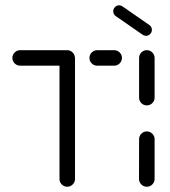

<svg xmlns="http://www.w3.org/2000/svg" viewBox="-20 -709 644 729"><path d="M264.8 -490.4V-29.6Q264.8 -17.4 256.1 -8.7Q247.4 0 235.2 0Q223 0 214.4 -8.7Q205.9 -17.4 205.9 -29.6V-490.4ZM27 -488.9Q27 -501.1 35.7 -509.8Q44.4 -518.5 56.7 -518.5H234.8Q247 -518.5 255.7 -509.8Q264.4 -501.1 264.4 -488.9Q264.4 -477 255.7 -468.3Q247 -459.6 234.8 -459.6H56.7Q44.4 -459.6 35.7 -468.3Q27 -477 27 -488.9ZM319.6 -488.9Q319.6 -501.1 328.3 -509.8Q337 -518.5 349.3 -518.5H413.3Q425.6 -518.5 434.3 -509.8Q443 -501.1 443 -489.3Q443 -477 434.3 -468.3Q425.6 -459.6 413.3 -459.6H349.3Q337 -459.6 328.3 -468.3Q319.6 -477 319.6 -488.9Z M537.4 0Q525.2 0 516.5 -8.7Q507.8 -17.4 507.8 -29.6L508.1 -180.4Q508.1 -192.6 516.7 -201.3Q525.2 -210 537.4 -210Q549.6 -210 558.3 -201.3Q567 -192.6 567 -180.4V-29.6Q567 -17.4 558.3 -8.7Q549.6 0 537.4 0ZM537.4 -308.9Q525.2 -308.9 516.7 -317.4Q508.1 -325.9 508.1 -338.1V-488.9Q508.1 -501.1 516.7 -509.8Q525.2 -518.5 537.4 -518.5Q549.6 -518.5 558.3 -509.8Q567 -501.1 567 -488.9V-338.1Q567 -325.9 558.3 -317.4Q549.6 -308.9 537.4 -308.9ZM410 -666.3Q410 -675.6 416.7 -682.2Q423.3 -688.9 432.6 -688.9Q439.3 -688.9 445.6 -684.4L547 -614.1Q556.7 -607.4 556.7 -595.6Q556.7 -586.3 550 -579.6Q543.3 -573 534.1 -573Q527.4 -573 521.1 -577.4L419.6 -647.8Q410 -654.4 410 -666.3Z"/></svg>

Font: 26F Galaxy Sans Medium
Style: Regular
Weight: 500
Designer: C₂₉H₂₅N₃O₅
Version: Version 1.100